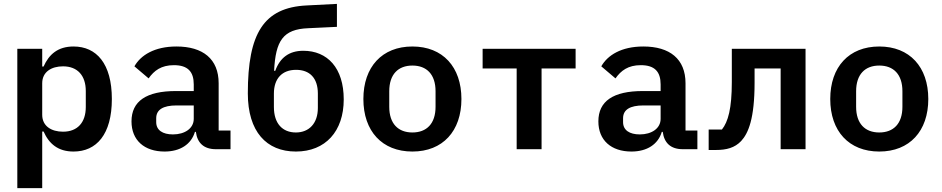

<svg xmlns="http://www.w3.org/2000/svg" viewBox="-20 -767 4840 987"><path d="M69 200H197V-91H204C232 -28 278 12 358 12C476 12 555 -76 555 -258C555 -440 476 -528 358 -528C278 -528 232 -488 204 -425H197V-516H69ZM304 -90C245 -90 197 -118 197 -177V-339C197 -398 245 -426 304 -426C379 -426 421 -378 421 -299V-217C421 -138 379 -90 304 -90Z M1165 0V-96H1104V-339C1104 -464 1023 -528 887 -528C774 -528 703 -483 671 -426L744 -364C772 -404 809 -432 874 -432C946 -432 976 -398 976 -333V-299H885C732 -299 656 -247 656 -143C656 -46 722 12 826 12C906 12 963 -25 982 -89H987C994 -33 1027 0 1090 0ZM869 -76C816 -76 783 -98 783 -139V-159C783 -203 818 -225 888 -225H976V-156C976 -107 930 -76 869 -76Z M1501 12C1653 12 1747 -92 1747 -256C1747 -418 1663 -506 1539 -506C1466 -506 1419 -470 1395 -403H1389C1397 -557 1434 -617 1565 -622L1712 -629V-747L1556 -739C1335 -728 1254 -595 1254 -287C1254 -90 1350 12 1501 12ZM1501 -86C1432 -86 1388 -132 1388 -217V-286C1388 -362 1429 -408 1502 -408C1571 -408 1614 -367 1614 -286V-212C1614 -133 1569 -86 1501 -86Z M2100 12C2256 12 2352 -93 2352 -258C2352 -423 2256 -528 2100 -528C1944 -528 1848 -423 1848 -258C1848 -93 1944 12 2100 12ZM2100 -86C2027 -86 1981 -131 1981 -218V-298C1981 -385 2027 -430 2100 -430C2173 -430 2219 -385 2219 -298V-218C2219 -131 2173 -86 2100 -86Z M2636 0H2764V-415H2939V-516H2461V-415H2636Z M3565 0V-96H3504V-339C3504 -464 3423 -528 3287 -528C3174 -528 3103 -483 3071 -426L3144 -364C3172 -404 3209 -432 3274 -432C3346 -432 3376 -398 3376 -333V-299H3285C3132 -299 3056 -247 3056 -143C3056 -46 3122 12 3226 12C3306 12 3363 -25 3382 -89H3387C3394 -33 3427 0 3490 0ZM3269 -76C3216 -76 3183 -98 3183 -139V-159C3183 -203 3218 -225 3288 -225H3376V-156C3376 -107 3330 -76 3269 -76Z M3623 4H3661C3714 4 3757 -7 3790 -42C3827 -82 3859 -157 3859 -342V-415H3993V0H4121V-516H3742V-345C3742 -209 3723 -141 3691 -101H3623Z M4500 12C4656 12 4752 -93 4752 -258C4752 -423 4656 -528 4500 -528C4344 -528 4248 -423 4248 -258C4248 -93 4344 12 4500 12ZM4500 -86C4427 -86 4381 -131 4381 -218V-298C4381 -385 4427 -430 4500 -430C4573 -430 4619 -385 4619 -298V-218C4619 -131 4573 -86 4500 -86Z"/></svg>

Font: IBM Mono SemiBold
Style: Regular
Weight: 600
Monospace: yes
Designer: Mike Abbink, Paul van der Laan, Pieter van Rosmalen
Foundry: Bold Monday
Version: Version 2.3